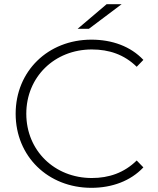

<svg xmlns="http://www.w3.org/2000/svg" viewBox="-20 -895 756 920"><path d="M406 -757C406 -757 352 -757 352 -757C352 -757 491 -875 491 -875C491 -875 563 -875 563 -875C563 -875 406 -757 406 -757ZM418 5C210 5 55 -146 55 -350C55 -554 210 -705 418 -705C517 -705 606 -673 667 -608C667 -608 635 -575 635 -575C575 -634 502 -658 420 -658C241 -658 106 -526 106 -350C106 -174 241 -42 420 -42C502 -42 575 -67 635 -126C635 -126 667 -93 667 -93C606 -28 517 5 418 5Z"/></svg>

Font: TamingNoise
Style: Regular
Weight: 500
Designer: Julieta Ulanovsky
Foundry: Julieta Ulanovsky
Version: ""